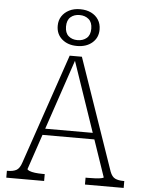

<svg xmlns="http://www.w3.org/2000/svg" viewBox="-63 -1032 818 1082"><g transform="rotate(5 346.0 -491.0)"><path d="M188 -294H496L505 -258H181ZM336 -708 347 -704 129 -59Q129 -54 141 -49Q153 -44 172.5 -41.5Q192 -39 216 -39H228V0H14V-39H19Q49 -39 67.5 -49Q86 -59 97 -93L310 -716H379L597 -85Q608 -56 626.5 -47.5Q645 -39 673 -39H678V0H459V-39H473Q496 -39 516 -40Q536 -41 548.5 -44Q561 -47 561 -49ZM275 -878Q275 -842 295 -824.5Q315 -807 346 -807Q377 -807 397.5 -824.5Q418 -842 418 -878Q418 -914 397.5 -931.5Q377 -949 346 -949Q315 -949 295 -931.5Q275 -914 275 -878ZM465 -877Q465 -831 432 -802.5Q399 -774 346 -774Q294 -774 261 -802.5Q228 -831 228 -878Q228 -909 243 -932Q258 -955 284.5 -968.5Q311 -982 346 -982Q382 -982 408.5 -969Q435 -956 450 -932.5Q465 -909 465 -877Z"/></g></svg>

Font: Roboto Serif Thin
Style: Regular
Weight: 250
Designer: Greg Gazdowicz
Foundry: Commercial Type
Version: Version 1.004